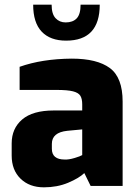

<svg xmlns="http://www.w3.org/2000/svg" viewBox="-20 -796 592 822"><path d="M30 -130V-182Q30 -246 75 -284.5Q120 -323 210 -323H332V-349Q332 -373 324 -386Q316 -399 292.5 -405Q269 -411 222 -411H64V-510Q160 -544 287 -545Q396 -545 450.5 -504.5Q505 -464 505 -361V0H368L341 -55Q318 -33 271.5 -13.5Q225 6 168 6Q106 6 68 -31Q30 -68 30 -130ZM332 -132V-242L268 -236Q202 -229 202 -180V-159Q202 -113 257 -113Q274 -112 299 -119.5Q324 -127 332 -132ZM122 -776H201Q201 -736 218 -718Q235 -700 261 -700Q292 -700 308.5 -717.5Q325 -735 325 -776H407Q407 -622 263 -622Q195 -622 158.5 -660.5Q122 -699 122 -776Z"/></svg>

Font: Exo ExtraBold
Style: Regular
Weight: 800
Designer: Natanael Gama
Foundry: Natanael Gama
Version: Version 1.500